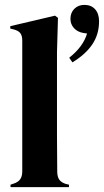

<svg xmlns="http://www.w3.org/2000/svg" viewBox="-20 -765 425 785"><path d="M385 -678Q385 -624 357 -583Q329 -542 276 -510L263 -529Q320 -574 336 -628L322 -630Q297 -634 282.5 -650Q268 -666 268 -688Q268 -713 284 -729Q300 -745 325 -745Q353 -745 369 -727Q385 -709 385 -678ZM249 -13 262 -10V0H23V-10L35 -14Q54 -20 62.5 -32Q71 -44 71 -64V-210V-599Q71 -619 63 -629.5Q55 -640 35 -645L22 -648V-658L205 -701L217 -692L213 -552V-210L214 -64Q214 -43 222 -31Q230 -19 249 -13Z"/></svg>

Font: DeepMind Serif Display
Style: Regular
Weight: 800
Designer: Frank Grießhammer / Modifications: Colophon Foundry
Foundry: Colophon Foundry
Version: Version 5.002